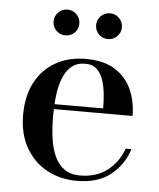

<svg xmlns="http://www.w3.org/2000/svg" viewBox="-50 -699 625 753"><g transform="rotate(5 263.0 -323.0)"><path d="M279.5 10Q214 10 161.8 -18.5Q109.5 -47 78.8 -100.8Q48 -154.5 48 -230Q48 -305.5 77 -359.2Q106 -413 157 -441.2Q208 -469.5 274 -469.5Q346.5 -469.5 391 -440.5Q435.5 -411.5 455.8 -364.2Q476 -317 476 -262.5H115.5V-282H358.5Q358.5 -308.5 355.8 -337.8Q353 -367 344.8 -392.5Q336.5 -418 319.8 -434.2Q303 -450.5 274 -450.5Q241 -450.5 219.8 -432.8Q198.5 -415 186.5 -384.5Q174.5 -354 170 -315Q165.5 -276 165.5 -233Q165.5 -188.5 171 -148.5Q176.5 -108.5 190.2 -78Q204 -47.5 228.2 -29.8Q252.5 -12 290 -12Q356 -12 399 -46Q442 -80 460.5 -132.5H483Q463.5 -71 413.5 -30.5Q363.5 10 279.5 10ZM353.5 -554.5Q332 -554.5 317.2 -569.2Q302.5 -584 302.5 -605Q302.5 -626 317.2 -641Q332 -656 353.5 -656Q374.5 -656 389.2 -641Q404 -626 404 -605Q404 -584 389.2 -569.2Q374.5 -554.5 353.5 -554.5ZM185.5 -554.5Q164.5 -554.5 149.8 -569.2Q135 -584 135 -605Q135 -626 149.8 -641Q164.5 -656 186 -656Q207 -656 221.8 -641Q236.5 -626 236.5 -605Q236.5 -584 221.8 -569.2Q207 -554.5 185.5 -554.5Z"/></g></svg>

Font: Bodoni Moda 11pt Medium
Style: Regular
Weight: 500
Designer: Owen Earl
Foundry: indestructible type
Version: Version 2.004